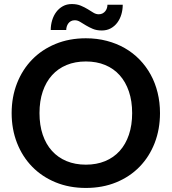

<svg xmlns="http://www.w3.org/2000/svg" viewBox="-20 -920 848 948"><path d="M616.5 -254.8Q632.5 -302 632.5 -361.5Q632.5 -421 616.5 -468.2Q600.5 -515.5 571 -548.5Q541.5 -581.5 499.2 -599Q457 -616.5 404 -616.5Q351 -616.5 308.8 -599Q266.5 -581.5 236.8 -548.5Q207 -515.5 191 -468.2Q175 -421 175 -361.5Q175 -302 191 -254.8Q207 -207.5 236.8 -174.8Q266.5 -142 308.8 -124.5Q351 -107 404 -107Q457 -107 499.2 -124.5Q541.5 -142 571 -174.8Q600.5 -207.5 616.5 -254.8ZM770 -361.5Q770 -282 743.8 -214.2Q717.5 -146.5 669.5 -97Q621.5 -47.5 554 -19.8Q486.5 8 404 8Q322 8 254.5 -19.8Q187 -47.5 138.8 -97Q90.5 -146.5 64 -214.2Q37.5 -282 37.5 -361.5Q37.5 -441 64 -508.8Q90.5 -576.5 138.8 -626Q187 -675.5 254.5 -703.2Q322 -731 404 -731Q459 -731 507.5 -718.2Q556 -705.5 596.5 -682.2Q637 -659 669.2 -625.8Q701.5 -592.5 724 -551.5Q746.5 -510.5 758.2 -462.5Q770 -414.5 770 -361.5ZM467.5 -849.5Q478.5 -849.5 486.8 -854Q495 -858.5 500.2 -865.2Q505.5 -872 508 -880.2Q510.5 -888.5 510.5 -896.5H586Q586 -871.5 579.2 -848.8Q572.5 -826 559.2 -808.2Q546 -790.5 526.8 -780Q507.5 -769.5 482.5 -769.5Q457 -769.5 438.2 -777.5Q419.5 -785.5 404 -794.8Q388.5 -804 375.8 -812Q363 -820 349.5 -820Q338 -820 330 -815.5Q322 -811 317 -804Q312 -797 309.5 -788.5Q307 -780 307 -772H230.5Q230.5 -796.5 237.5 -819.8Q244.5 -843 257.8 -860.8Q271 -878.5 290.2 -889.2Q309.5 -900 334.5 -900Q360 -900 379 -892Q398 -884 413 -874.8Q428 -865.5 441 -857.5Q454 -849.5 467.5 -849.5Z"/></svg>

Font: Lato
Style: Bold
Weight: 700
Designer: Lukasz Dziedzic with Adam Twardoch and Botio Nikoltchev
Foundry: tyPoland Lukasz Dziedzic
Version: Version 2.010; 2014-09-01; http://www.latofonts.com/; ttfaut